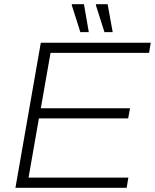

<svg xmlns="http://www.w3.org/2000/svg" viewBox="-20 -888 733 908"><path d="M53 0 173 -686H693L685 -638H219L173 -376H595L586 -328H164L115 -48H587L579 0ZM360 -736 319 -865 321 -868H377L400 -736ZM474 -736 433 -865 435 -868H489L513 -736Z"/></svg>

Font: Archivo SemiBold Thin
Style: Italic
Weight: 250
Italic angle: -10°
Version: Version 2.001